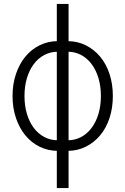

<svg xmlns="http://www.w3.org/2000/svg" viewBox="-20 -760 640 980"><path d="M270 200H330V-740H270ZM275 10V-44Q238 -44 206.5 -60.5Q175 -77 152.5 -107Q130 -137 117.5 -178.5Q105 -220 105 -270Q105 -320 117.5 -361.5Q130 -403 152.5 -433Q175 -463 206.5 -479.5Q238 -496 275 -496V-550Q225 -550 182.5 -529Q140 -508 109.5 -471Q79 -434 61.5 -382.5Q44 -331 44 -270Q44 -209 61.5 -157.5Q79 -106 109.5 -69Q140 -32 182.5 -11Q225 10 275 10ZM325 10Q375 10 417.5 -11Q460 -32 491 -69Q522 -106 539 -157.5Q556 -209 556 -270Q556 -331 539 -382.5Q522 -434 491 -471Q460 -508 417.5 -529Q375 -550 325 -550V-496Q363 -496 394 -479.5Q425 -463 447.5 -433Q470 -403 482.5 -361.5Q495 -320 495 -270Q495 -220 482.5 -178.5Q470 -137 447.5 -107Q425 -77 394 -60.5Q363 -44 325 -44Z"/></svg>

Font: CommitMonoV143 ExtLt
Style: Regular
Weight: 200
Monospace: yes
Designer: Eigil Nikolajsen
Foundry: Eigil Nikolajsen
Version: Version 1.143